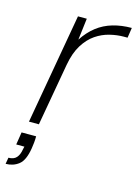

<svg xmlns="http://www.w3.org/2000/svg" viewBox="-135 -574 602 841"><g transform="rotate(15 166.0 -154.0)"><path d="M27 0 115 -501H155L143 -403Q168 -441 199.5 -465.5Q231 -490 270.5 -501.5Q310 -513 356 -513L349 -467H332Q302 -467 269 -459Q236 -451 206.5 -431Q177 -411 154.5 -375Q132 -339 122 -283L72 0ZM-24 205 -19 176Q5 176 17 162.5Q29 149 33 124L36 111H-1L8 54H74Q74 69 72.5 83.5Q71 98 69 110Q60 166 35 185.5Q10 205 -24 205Z"/></g></svg>

Font: DM Sans 18pt ExtraLight
Style: Italic
Weight: 250
Italic angle: -10°
Designer: Colophon Foundry, Jonny Pinhorn
Foundry: Colophon Foundry
Version: Version 4.004;gftools[0.9.30]